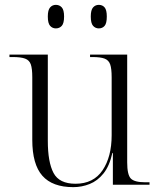

<svg xmlns="http://www.w3.org/2000/svg" viewBox="-20 -761 658 791"><path d="M282 10Q196 10 154.5 -37Q113 -84 113 -185V-443Q113 -478 107 -495.5Q101 -513 83.5 -519.5Q66 -526 33 -526H19V-536H177V-181Q177 -93 200.5 -48.5Q224 -4 291 -4Q365 -4 402.5 -59.5Q440 -115 440 -204V-443Q440 -478 434 -495.5Q428 -513 411 -519.5Q394 -526 361 -526H351V-536H504V-92Q504 -41 519 -25.5Q534 -10 579 -10H596V0H445V-131H443Q431 -77 406.5 -46.5Q382 -16 349.5 -3Q317 10 282 10ZM387 -644Q373 -644 363.5 -654.5Q354 -665 354 -693Q354 -720 363.5 -730.5Q373 -741 387 -741Q402 -741 411 -730.5Q420 -720 420 -693Q420 -665 411 -654.5Q402 -644 387 -644ZM210 -644Q196 -644 186.5 -654.5Q177 -665 177 -693Q177 -720 186.5 -730.5Q196 -741 210 -741Q225 -741 234.5 -730.5Q244 -720 244 -693Q244 -665 234.5 -654.5Q225 -644 210 -644Z"/></svg>

Font: Noto Serif Display Light
Style: Regular
Weight: 300
Designer: Monotype Design Team
Foundry: Monotype Imaging Inc.
Version: Version 2.009